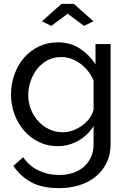

<svg xmlns="http://www.w3.org/2000/svg" viewBox="-20 -750 663 993"><path d="M197 -640 298 -730H362L463 -640L415 -616L330 -679L245 -616ZM278 6Q225 6 180.5 -16Q136 -38 104 -75Q72 -112 54.5 -160Q37 -208 37 -260Q37 -315 54.5 -364.5Q72 -414 104 -451Q136 -488 180.5 -509.5Q225 -531 279 -531Q345 -531 393 -499Q441 -467 474 -418V-522H552V-6Q552 50 531 92.5Q510 135 474 164Q438 193 389.5 208Q341 223 286 223Q197 223 141.5 192.5Q86 162 49 108L100 63Q131 109 180 132Q229 155 286 155Q322 155 354.5 145Q387 135 411 115Q435 95 449.5 65Q464 35 464 -6V-98Q449 -74 428.5 -54.5Q408 -35 384 -21.5Q360 -8 333 -1Q306 6 278 6ZM305 -66Q333 -66 359 -76Q385 -86 407 -102.5Q429 -119 444 -140Q459 -161 464 -183V-333Q453 -360 435.5 -382Q418 -404 396 -420.5Q374 -437 348.5 -446Q323 -455 297 -455Q257 -455 225.5 -438Q194 -421 172 -393Q150 -365 138 -329.5Q126 -294 126 -258Q126 -219 140 -184Q154 -149 178 -123Q202 -97 234.5 -81.5Q267 -66 305 -66Z"/></svg>

Font: Raleway Medium Alt1
Style: Regular
Weight: 500
Designer: Matt McInerney, Pablo Impallari, Rodrigo Fuenzalida
Foundry: Matt McInerney, Pablo Impallari, Rodrigo Fuenzalida
Version: Version 3.000g; ttfautohint (v1.5) -l 8 -r 28 -G 28 -x 14 -D